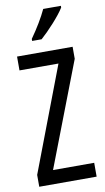

<svg xmlns="http://www.w3.org/2000/svg" viewBox="-102 -990 566 1038"><g transform="rotate(-10 180.5 -471.5)"><path d="M311 -934V-943H214C193 -898 163 -848 125 -794V-783H177C218 -819 286 -892 311 -934ZM341 0V-76H115L335 -648V-714H30V-638H244L26 -65V0Z"/></g></svg>

Font: Noto Sans Gurmukhi UI ExtraCondensed
Style: Regular
Weight: 400
Width: 2
Designer: Jelle Bosma - Monotype Design Team
Foundry: Monotype Imaging Inc.
Version: Version 2.004